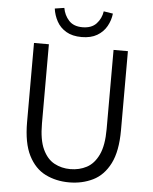

<svg xmlns="http://www.w3.org/2000/svg" viewBox="-62 -989 839 1053"><g transform="rotate(5 358.0 -462.5)"><path d="M358 13Q286 13 227.5 -16Q169 -45 134.5 -113Q100 -181 100 -297V-732H182V-296Q182 -206 206 -154.5Q230 -103 270 -81.5Q310 -60 358 -60Q408 -60 448.5 -81.5Q489 -103 513.5 -154.5Q538 -206 538 -296V-732H617V-297Q617 -181 582.5 -113Q548 -45 489 -16Q430 13 358 13ZM357 -787Q306 -787 272 -807Q238 -827 220 -860Q202 -893 197 -930L249 -938Q256 -898 282 -869.5Q308 -841 357 -841Q407 -841 433.5 -869.5Q460 -898 466 -938L517 -930Q513 -893 494.5 -860Q476 -827 442 -807Q408 -787 357 -787Z"/></g></svg>

Font: Source Han Sans SC Normal
Style: Regular
Weight: 350
Designer: Ryoko NISHIZUKA 西塚涼子 (kana, bopomofo & ideographs); Paul D. Hunt (Latin, Greek & Cyrillic); Sandoll Communications 산돌커뮤니
Foundry: Adobe
Version: Version 2.004;hotconv 1.0.118;makeotfexe 2.5.65603